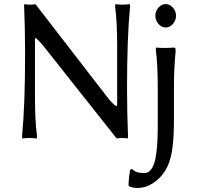

<svg xmlns="http://www.w3.org/2000/svg" viewBox="-20 -675 976 949"><path d="M99.1 -648.9 101.1 -654.8Q108.9 -651.9 128.9 -651.9L155.8 -653.8L501 -207Q542 -153.3 555.2 -150.9L559.1 -153.8V-444.8Q559.1 -568.8 548.8 -644L550.8 -654.8Q569.3 -651.9 585.9 -651.9Q602.5 -651.9 621.1 -654.8L623 -644Q607.9 -488.8 607.9 -242.2Q607.9 -116.2 612.8 0L610.8 9.8Q603 6.8 583 6.8L556.2 8.8L191.9 -451.2Q167.5 -479.5 157.2 -486.8V-487.8L152.8 -483.9V-200.2Q152.8 -76.2 163.1 -1L161.1 9.8Q142.6 6.8 126 6.8Q109.4 6.8 90.8 9.8L88.9 -1Q104 -156.2 104 -402.8Q104 -532.7 99.1 -648.9ZM763.4 -556.6Q748 -574.2 748 -597.2Q748 -620.1 763.4 -637.5Q778.8 -654.8 798.8 -654.8Q818.8 -654.8 834.5 -637.5Q850.1 -620.1 850.1 -597.2Q850.1 -574.2 834.5 -556.6Q818.8 -539.1 798.8 -539.1Q778.8 -539.1 763.4 -556.6ZM839.8 -251V-88.9Q839.8 18.1 829.3 75.9Q818.8 133.8 795.9 169.9Q772.9 206.1 736.8 230Q700.7 253.9 659.2 253.9Q630.9 253.9 616.2 244.1L615.2 234.9Q616.7 201.2 623 164.1L631.8 160.2Q645 171.9 657.5 176Q669.9 180.2 694.8 180.2Q710.9 180.2 722.9 167Q734.9 153.8 741.9 132.6Q749 111.3 753.2 78.1Q757.3 44.9 758.5 12Q759.8 -21 759.8 -64.9V-235.8Q759.8 -357.4 750 -429.2L752 -439.9Q771.5 -438 794.9 -438Q814.5 -438 838.9 -439.9Q844.7 -439.9 846.4 -436.8Q848.1 -433.6 848.1 -421.9Q839.8 -335.4 839.8 -251Z"/></svg>

Font: Linear Smooth Low Contrast
Style: Regular
Weight: 500
Designer: Philipp H. Poll, Flanker
Foundry: Philipp H. Poll, reworked by Flanker
Version: Version 1.010 | FøM Fix